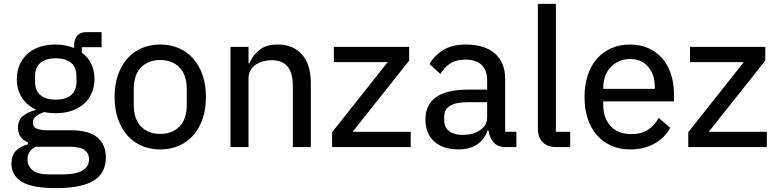

<svg xmlns="http://www.w3.org/2000/svg" viewBox="-20 -760 4016 992"><path d="M527 53Q527 134 464.5 173Q402 212 270 212Q146 212 92.5 179Q39 146 39 86Q39 44 61.5 20Q84 -4 124 -14V-25Q73 -45 73 -101Q73 -140 99 -161Q125 -182 163 -191V-195Q117 -217 92 -257.5Q67 -298 67 -352Q67 -391 81 -424Q95 -457 120.5 -480.5Q146 -504 183 -517Q220 -530 267 -530Q294 -530 318 -525Q342 -520 363 -512V-523Q363 -555 378 -574.5Q393 -594 426 -594H505V-516H403V-488Q468 -440 468 -352Q468 -313 454 -280Q440 -247 414 -224Q388 -201 351 -188Q314 -175 267 -175Q252 -175 237 -176.5Q222 -178 209 -181Q186 -174 168 -161Q150 -148 150 -126Q150 -103 170.5 -95Q191 -87 226 -87H344Q440 -87 483.5 -49.5Q527 -12 527 53ZM440 62Q440 33 417.5 15.5Q395 -2 338 -2H164Q122 20 122 64Q122 96 147.5 118.5Q173 141 234 141H304Q370 141 405 121.5Q440 102 440 62ZM268 -245Q318 -245 346.5 -268Q375 -291 375 -339V-365Q375 -413 346.5 -436Q318 -459 268 -459Q218 -459 189.5 -436Q161 -413 161 -365V-339Q161 -291 189.5 -268Q218 -245 268 -245Z M808 12Q755 12 711.5 -7Q668 -26 637 -61.5Q606 -97 589 -147Q572 -197 572 -259Q572 -321 589 -371Q606 -421 637 -456.5Q668 -492 711.5 -511Q755 -530 808 -530Q861 -530 904.5 -511Q948 -492 979 -456.5Q1010 -421 1027 -371Q1044 -321 1044 -259Q1044 -197 1027 -147Q1010 -97 979 -61.5Q948 -26 904.5 -7Q861 12 808 12ZM808 -68Q869 -68 907 -106Q945 -144 945 -220V-298Q945 -374 907 -412Q869 -450 808 -450Q747 -450 709 -412Q671 -374 671 -298V-220Q671 -144 709 -106Q747 -68 808 -68Z M1171 0V-518H1264V-433H1269Q1287 -476 1321.5 -503Q1356 -530 1415 -530Q1495 -530 1540.5 -478Q1586 -426 1586 -331V0H1493V-317Q1493 -449 1384 -449Q1361 -449 1339.5 -443Q1318 -437 1301 -425.5Q1284 -414 1274 -396.5Q1264 -379 1264 -355V0Z M1696 0V-77L1983 -439H1705V-518H2094V-447L1802 -79H2102V0Z M2595 0Q2552 0 2530.5 -24Q2509 -48 2504 -86H2499Q2483 -38 2444 -13Q2405 12 2349 12Q2268 12 2223 -29.5Q2178 -71 2178 -143Q2178 -218 2232.5 -257.5Q2287 -297 2399 -297H2497V-344Q2497 -396 2469 -424Q2441 -452 2382 -452Q2336 -452 2305.5 -431.5Q2275 -411 2255 -378L2199 -429Q2222 -471 2268.5 -500.5Q2315 -530 2387 -530Q2484 -530 2537 -483.5Q2590 -437 2590 -352V-79H2648V0ZM2370 -63Q2425 -63 2461 -88Q2497 -113 2497 -152V-232H2398Q2334 -232 2304.5 -213Q2275 -194 2275 -158V-138Q2275 -102 2300.5 -82.5Q2326 -63 2370 -63Z M2856 0Q2808 0 2783.5 -26Q2759 -52 2759 -95V-740H2852V-79H2926V0Z M3235 12Q3181 12 3137.5 -7.5Q3094 -27 3063.5 -62Q3033 -97 3016.5 -147Q3000 -197 3000 -259Q3000 -320 3016.5 -370.5Q3033 -421 3063.5 -456Q3094 -491 3137.5 -510.5Q3181 -530 3235 -530Q3289 -530 3331.5 -510.5Q3374 -491 3403 -457Q3432 -423 3447 -376Q3462 -329 3462 -275V-236H3097V-215Q3097 -150 3135 -108.5Q3173 -67 3243 -67Q3292 -67 3327 -89Q3362 -111 3383 -151L3443 -100Q3416 -49 3362 -18.5Q3308 12 3235 12ZM3235 -455Q3205 -455 3179.5 -444Q3154 -433 3135.5 -413.5Q3117 -394 3107 -367Q3097 -340 3097 -308V-301H3363V-311Q3363 -376 3328.5 -415.5Q3294 -455 3235 -455Z M3536 0V-77L3823 -439H3545V-518H3934V-447L3642 -79H3942V0Z"/></svg>

Font: IBM Plex Sans Hebrew Text
Style: Regular
Weight: 450
Designer: Mike Abbink, Paul van der Laan, Pieter van Rosmalen, Yanek Iontef
Foundry: Bold Monday
Version: Version 1.2